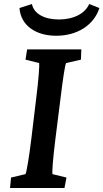

<svg xmlns="http://www.w3.org/2000/svg" viewBox="-20 -936 515 956"><path d="M30 0H301L311 -52L241 -69C239 -79 243 -142 256 -245L281 -444C294 -551 304 -613 309 -622L383 -639L385 -690H115L107 -639L175 -622C177 -613 173 -547 160 -444L136 -245C124 -146 112 -79 107 -69L35 -52ZM77 -896C83 -810 157 -758 260 -758C364 -758 447 -810 475 -896L424 -916C404 -869 347 -839 273 -839C199 -839 148 -869 139 -916Z"/></svg>

Font: TPK Tissa Web SemiBold
Style: Italic
Weight: 600
Italic angle: -7°
Designer: Jacques Le Bailly, Suppakit Chalermlarp | Katatrad Co.,Ltd.
Foundry: Jacques Le Bailly, Cadson Demak Co.,Ltd.
Version: Version 5.000;Glyphs 3.1.2 (3151)